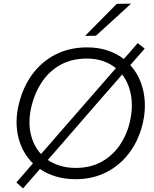

<svg xmlns="http://www.w3.org/2000/svg" viewBox="-20 -990 858 1072"><path d="M108.5 62 71.5 28.5Q96 0.5 118.8 -25.8Q141.5 -52 164 -78Q106 -134.5 84 -217.5Q62 -300.5 82 -395Q104 -496.5 157.2 -570.8Q210.5 -645 289.2 -685.2Q368 -725.5 466.5 -725.5Q529 -725.5 580.5 -708.2Q632 -691 671.5 -660.5Q690.5 -682.5 709.8 -704.5Q729 -726.5 749 -749.5L788 -718.5Q767 -695 747.2 -672Q727.5 -649 707.5 -626.5Q760.5 -568 779.5 -485.2Q798.5 -402.5 779 -310Q758.5 -215.5 706.8 -143.2Q655 -71 577.2 -30.2Q499.5 10.5 402.5 10.5Q342.5 10.5 292.5 -4.5Q242.5 -19.5 203 -46.5Q179.5 -19.5 156 7.5Q132.5 34.5 108.5 62ZM153 -384.5Q136.5 -306.5 152 -240.8Q167.5 -175 209 -130Q230.5 -154 252.2 -179.2Q274 -204.5 297.5 -231.5L519.5 -486Q548.5 -519 575 -549.8Q601.5 -580.5 627 -609.5Q596 -635 555.5 -649Q515 -663 466 -663Q379.5 -663 315.5 -626.8Q251.5 -590.5 210.8 -527.2Q170 -464 153 -384.5ZM403 -52.5Q488 -52.5 550.8 -88.8Q613.5 -125 653 -186Q692.5 -247 707.5 -320.5Q723 -395.5 710.8 -461.2Q698.5 -527 662 -574Q638 -546 613 -517.5Q588 -489 561 -458.5L334.5 -197.5Q311.5 -171 289.8 -146Q268 -121 247 -97Q278.5 -75.5 317.8 -64Q357 -52.5 403 -52.5ZM455 -789.5Q500.5 -835.5 544 -879.5Q587.5 -923.5 632 -968.5L711.5 -969.5Q661.5 -923.5 613 -879.2Q564.5 -835 515.5 -790.5Z"/></svg>

Font: Commissioner Light
Style: Italic
Weight: 300
Italic angle: -12°
Designer: Kostas Bartsokas
Foundry: Kostas Bartsokas
Version: Version 1.000; ttfautohint (v1.8.3)